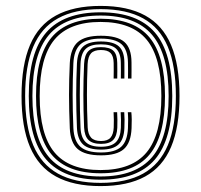

<svg xmlns="http://www.w3.org/2000/svg" viewBox="-20 -625 681 650"><path d="M320.5 5Q228.8 5 169.5 -27.5Q110.2 -60 81.6 -127.4Q52.9 -194.9 52.9 -300Q52.9 -405.1 81.6 -472.6Q110.2 -540 169.5 -572.5Q228.8 -605 320.5 -605Q412.1 -605 471.4 -572.5Q530.6 -540 559.1 -472.6Q587.7 -405.1 587.7 -300Q587.7 -194.9 559.1 -127.4Q530.6 -60 471.4 -27.5Q412.1 5 320.5 5ZM320.5 -5.9Q408 -5.9 464.4 -37.2Q520.9 -68.6 548.2 -133.6Q575.4 -198.7 575.4 -300Q575.4 -401.4 548.2 -466.5Q520.9 -531.7 464.4 -562.9Q408 -594.1 320.5 -594.1Q232.9 -594.1 176.3 -562.9Q119.7 -531.7 92.4 -466.5Q65.1 -401.4 65.1 -300Q65.1 -198.7 92.4 -133.6Q119.7 -68.6 176.3 -37.2Q232.9 -5.9 320.5 -5.9ZM320.5 -16.7Q195.4 -16.7 136.4 -85.1Q77.4 -153.5 77.4 -300Q77.4 -446.6 136.4 -514.9Q195.4 -583.3 320.5 -583.3Q445.7 -583.3 504.4 -514.9Q563.2 -446.6 563.2 -300Q563.2 -153.5 504.4 -85.1Q445.7 -16.7 320.5 -16.7ZM320.5 -27.6Q439.4 -27.6 495.1 -93.3Q550.9 -159 550.9 -300Q550.9 -441 495.1 -506.7Q439.4 -572.4 320.5 -572.4Q201.5 -572.4 145.6 -506.7Q89.7 -441 89.7 -300Q89.7 -159 145.6 -93.3Q201.5 -27.6 320.5 -27.6ZM320.5 -38.4Q207.8 -38.4 154.9 -101.4Q102 -164.4 102 -300Q102 -435.6 154.9 -498.6Q207.8 -561.6 320.5 -561.6Q433.3 -561.6 485.9 -498.6Q538.6 -435.6 538.6 -300Q538.6 -164.4 485.9 -101.4Q433.3 -38.4 320.5 -38.4ZM320.5 -49.3Q426.9 -49.3 476.6 -109.5Q526.3 -169.8 526.3 -300Q526.3 -430.2 476.6 -490.5Q426.9 -550.7 320.5 -550.7Q213.9 -550.7 164.1 -490.5Q114.3 -430.2 114.3 -300Q114.3 -169.8 164.1 -109.5Q213.9 -49.3 320.5 -49.3ZM322.1 -99.1Q268 -99.1 243.2 -120.3Q218.5 -141.6 216.3 -190.6Q213.7 -251.4 213.7 -303.7Q213.7 -355.9 216.3 -411.7Q219 -461.3 243.4 -482.6Q267.8 -504 321.5 -504Q376.8 -504 400.9 -483.1Q425 -462.1 425.2 -413.9Q425.4 -402.3 425.3 -388.2Q425.2 -374.1 425.1 -359.1H413.3Q413.6 -371.1 413.5 -385Q413.3 -398.9 413.2 -413.4Q412.5 -456.7 391.2 -475.5Q369.9 -494.3 321.5 -494.3Q273.9 -494.3 252.3 -475Q230.6 -455.6 228.4 -410.9Q225.9 -355.6 225.9 -303.7Q225.9 -251.7 228.4 -191.2Q230.6 -147.4 252.3 -128.1Q274 -108.8 322.1 -108.8Q369.1 -108.8 390.3 -128.1Q411.4 -147.4 413.2 -191.1Q414 -206.8 413.8 -220.3Q413.7 -233.8 412.7 -245.1H424.6Q425.8 -234.1 426 -220.5Q426.1 -206.8 425.4 -190.6Q423.3 -141.6 399.3 -120.3Q375.4 -99.1 322.1 -99.1ZM322.1 -118.5Q280.2 -118.5 261.3 -135.9Q242.4 -153.3 240.5 -192Q238 -252.3 238 -303.7Q238 -355.1 240.5 -410.3Q242.6 -450.2 261.4 -467.4Q280.1 -484.6 321.5 -484.6Q363.9 -484.6 382.4 -468Q400.9 -451.3 401.1 -413Q401.2 -398.9 401.2 -385.3Q401.2 -371.7 401.1 -359.1H389.1Q389.4 -371.1 389.3 -384.6Q389.3 -398 389 -412.5Q388.5 -445.9 372.8 -460.4Q357.1 -474.9 321.5 -474.9Q286.3 -474.9 270.3 -459.7Q254.3 -444.5 252.6 -409.5Q250.1 -354.6 250.1 -303.7Q250.1 -252.8 252.6 -192.6Q254 -159.1 270.3 -143.7Q286.6 -128.2 322.1 -128.2Q356.5 -128.2 372.1 -143.5Q387.7 -158.8 389.2 -192.2Q389.7 -206.8 389.6 -219.8Q389.5 -232.7 388.5 -245.1H400.6Q401.6 -233.3 401.7 -219.9Q401.8 -206.6 401.1 -191.7Q399.6 -153.2 381.1 -135.9Q362.7 -118.5 322.1 -118.5ZM322.1 -137.9Q292.8 -137.9 279.4 -151.3Q266.1 -164.7 264.7 -193.4Q262.2 -253.3 262.2 -303.7Q262.2 -354.1 264.7 -408.7Q266.1 -438.9 279.3 -452.1Q292.5 -465.4 321.5 -465.4Q351.1 -465.4 363.9 -453.1Q376.7 -440.7 376.9 -412.2Q377.2 -398.1 377.2 -384.8Q377.2 -371.5 376.9 -359.1H364.7Q365 -371.7 365 -384.9Q365.1 -398.1 364.8 -411.6Q364.4 -435.3 354.3 -445.5Q344.3 -455.7 321.5 -455.7Q298.7 -455.7 288.3 -444.6Q277.9 -433.5 276.6 -408.1Q274.3 -353.6 274.3 -303.5Q274.3 -253.5 276.8 -194Q277.9 -170.8 288.3 -159.2Q298.7 -147.6 322.1 -147.6Q344.1 -147.6 354.1 -158.9Q364 -170.3 365 -193.3Q365.5 -206.8 365.4 -219.5Q365.2 -232.3 364.5 -245.1H376.6Q377.3 -232.4 377.5 -219.6Q377.6 -206.8 377.1 -192.8Q376 -164.7 363.2 -151.3Q350.3 -137.9 322.1 -137.9Z"/></svg>

Font: Big Shoulders Inline Text Thin
Style: Regular
Weight: 100
Designer: Patric King
Foundry: XO Type Co
Version: Version 2.002